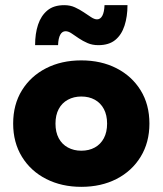

<svg xmlns="http://www.w3.org/2000/svg" viewBox="-20 -714 630 744"><path d="M295 10Q219 10 159 -20.5Q99 -51 65 -106.5Q31 -162 31 -235Q31 -309 65 -364Q99 -419 158.5 -449.5Q218 -480 295 -480Q372 -480 431.5 -449.5Q491 -419 525 -364Q559 -309 559 -235Q559 -162 525 -106.5Q491 -51 431.5 -20.5Q372 10 295 10ZM295 -130Q325 -130 347.5 -142.5Q370 -155 382.5 -178.5Q395 -202 395 -235Q395 -268 382.5 -291.5Q370 -315 347.5 -327.5Q325 -340 295 -340Q266 -340 243 -327.5Q220 -315 207.5 -291.5Q195 -268 195 -235Q195 -202 207.5 -178.5Q220 -155 243 -142.5Q266 -130 295 -130ZM116 -539Q116 -584 127.5 -618.5Q139 -653 163.5 -673.5Q188 -694 229 -694Q252 -694 270.5 -685.5Q289 -677 304.5 -666.5Q320 -656 333 -647.5Q346 -639 356 -639Q369 -639 376.5 -653Q384 -667 385 -694H474Q474 -650 462.5 -614.5Q451 -579 426.5 -559Q402 -539 361 -539Q338 -539 319.5 -547Q301 -555 285.5 -565.5Q270 -576 257.5 -584.5Q245 -593 234 -593Q221 -593 213.5 -579.5Q206 -566 205 -539Z"/></svg>

Font: Gantari ExtraBold
Style: Regular
Weight: 800
Version: Version 1.000